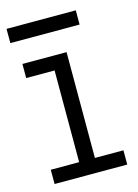

<svg xmlns="http://www.w3.org/2000/svg" viewBox="-98 -663 515 718"><g transform="rotate(-15 160.0 -303.5)"><path d="M22.9 -464.8H193.8V-55.2H304.2V0H22.9V-55.2H132.8V-410.2H22.9ZM-0.5 -551.8V-606.9H267.6V-551.8Z"/></g></svg>

Font: Stint Ultra Expanded
Style: Regular
Weight: 400
Width: 7
Designer: Astigmatic (AOETI)
Foundry: Astigmatic (AOETI)
Version: Version 1.000